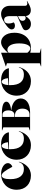

<svg xmlns="http://www.w3.org/2000/svg" viewBox="1330 -1892 763 3462"><g transform="rotate(-90 1711.0 -161.5)"><path d="M276 15C428 15 498 -103 526 -201L520 -203C502 -151 472 -112 393 -112C283 -112 211 -189 211 -356C211 -459 235 -512 278 -512C323 -512 368 -444 434 -320C464 -328 500 -358 500 -401C500 -466 417 -523 303 -523C149 -523 20 -415 20 -241C20 -80 129 15 276 15Z M821 15C981 15 1050 -104 1078 -201L1072 -203C1053 -149 1024 -112 941 -112C823 -112 751 -184 751 -359C751 -367 751 -375 752 -382H1056C1048 -456 975 -523 841 -523C692 -523 561 -416 561 -241C561 -86 671 15 821 15ZM752 -391C757 -470 782 -511 813 -511C847 -511 872 -461 877 -399Z M1091 0H1420C1585 0 1666 -76 1666 -169C1666 -280 1555 -330 1455 -338V-341C1531 -350 1608 -375 1608 -428C1608 -480 1535 -508 1400 -508H1091V-503L1146 -483V-25L1091 -5ZM1333 -10V-272H1367C1430 -272 1483 -228 1483 -139C1483 -54 1437 -10 1380 -10ZM1333 -282V-498H1373C1413 -498 1451 -468 1451 -392C1451 -315 1412 -282 1366 -282Z M1976 15C2136 15 2205 -104 2233 -201L2227 -203C2208 -149 2179 -112 2096 -112C1978 -112 1906 -184 1906 -359C1906 -367 1906 -375 1907 -382H2211C2203 -456 2130 -523 1996 -523C1847 -523 1716 -416 1716 -241C1716 -86 1826 15 1976 15ZM1907 -391C1912 -470 1937 -511 1968 -511C2002 -511 2027 -461 2032 -399Z M2246 200H2566V195L2491 175V3C2516 9 2544 15 2580 15C2731 15 2851 -92 2851 -284C2851 -446 2762 -523 2680 -523C2604 -523 2541 -457 2491 -400V-523H2490L2246 -439V-434L2301 -417V175L2246 195ZM2491 -48V-388C2501 -397 2519 -409 2544 -409C2598 -409 2659 -354 2659 -198C2659 -54 2612 4 2571 4C2540 4 2514 -19 2491 -48Z M3010 15C3080 15 3117 -29 3152 -83C3156 -27 3193 13 3257 13C3313 13 3363 -19 3422 -52V-59C3406 -54 3395 -50 3378 -50C3352 -50 3337 -66 3337 -87V-366C3337 -463 3274 -523 3188 -523C3136 -523 3091 -501 3016 -451C2938 -399 2911 -366 2911 -330C2911 -295 2938 -273 2978 -273C3010 -273 3030 -287 3038 -294C3026 -320 3018 -355 3018 -387C3018 -450 3051 -468 3084 -468C3123 -468 3151 -443 3151 -359V-231L2955 -143C2911 -123 2896 -108 2896 -80C2896 -33 2937 15 3010 15ZM3066 -136C3066 -166 3082 -185 3118 -203L3151 -219V-96C3145 -87 3135 -80 3117 -80C3087 -80 3066 -104 3066 -136Z"/></g></svg>

Font: Nyght Serif Dark
Style: Regular
Weight: 800
Designer: Maksym Kobuzan
Version: Version 0.410;Glyphs 3.1.2 (3151)